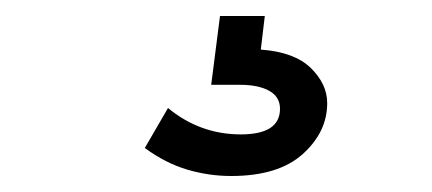

<svg xmlns="http://www.w3.org/2000/svg" viewBox="-20 -20 540 240"><path d="M269 200Q241 200 214 192Q187 184 161 165L190 115Q230 148 281 148Q330 148 330 116Q330 101 316.5 93.5Q303 86 280 86H244L255 0H311L306 42Q348 45 368.5 65Q389 85 389 109Q389 145 358.5 172.5Q328 200 269 200Z"/></svg>

Font: Inconsolata Medium
Style: Regular
Weight: 500
Monospace: yes
Designer: Raph Levien, Cyreal, Brenton Simpson
Foundry: Raph Levien, Cyreal, Google
Version: Version 3.001; ttfautohint (v1.8.2.53-6de2)